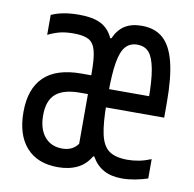

<svg xmlns="http://www.w3.org/2000/svg" viewBox="-66 -597 682 674"><g transform="rotate(10 275.0 -260.0)"><path d="M182 10Q109 10 69.5 -34.5Q30 -79 30 -160Q30 -243 74 -285.5Q118 -328 207 -328H262V-261H214Q155 -261 127.5 -237Q100 -213 100 -161Q100 -112 123 -84.5Q146 -57 186 -57Q205 -57 219 -64Q233 -71 242 -84V-338Q242 -389 235 -415.5Q228 -442 210 -452Q192 -462 156 -462Q130 -462 110 -457.5Q90 -453 65 -441V-512Q85 -521 109 -525.5Q133 -530 163 -530Q213 -530 241.5 -515.5Q270 -501 285 -468H289Q303 -500 327 -515Q351 -530 387 -530Q434 -530 463 -504.5Q492 -479 506 -424Q520 -369 520 -280V-226H294V-291H467L455 -268V-277Q455 -346 447.5 -386.5Q440 -427 425 -444.5Q410 -462 383 -462Q357 -462 341.5 -444.5Q326 -427 319 -386.5Q312 -346 312 -277V-243Q312 -171 321 -130.5Q330 -90 353 -74Q376 -58 418 -58Q439 -58 459.5 -62Q480 -66 502 -75V-6Q481 1 457 5.5Q433 10 411 10Q372 10 345.5 -4.5Q319 -19 302 -49H298Q281 -19 251.5 -4.5Q222 10 182 10Z"/></g></svg>

Font: M PLUS Code Latin SemiExpanded
Style: Regular
Weight: 400
Width: 6
Designer: Coji Morishita
Foundry: UNDERFOREST DESIGN
Version: Version 1.002; ttfautohint (v1.8.3)